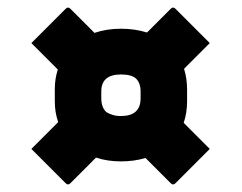

<svg xmlns="http://www.w3.org/2000/svg" viewBox="-20 -553 640 508"><path d="M125 -317Q125 -345 133 -369L63 -439L154 -530Q157 -533 160 -533Q163 -533 166 -530L230 -466Q262 -477 300 -477Q337 -477 369 -467L432 -530Q435 -533 438 -533Q441 -533 444 -530L535 -439L467 -371Q475 -345 475 -316V-285Q475 -254 466 -228L535 -159L444 -68Q441 -65 438 -65Q435 -65 432 -68L365 -135Q335 -126 300 -126Q264 -126 234 -136L166 -68Q163 -65 160 -65Q157 -65 154 -68L63 -159L134 -230Q125 -255 125 -285ZM248 -293Q248 -268 262 -256Q269 -252 278 -249Q287 -246 300 -246Q352 -246 352 -293V-311Q352 -333 340 -345Q328 -356 300 -356Q248 -356 248 -311Z"/></svg>

Font: Recursive Sn Lnr St Blk
Style: Regular
Weight: 900
Version: Version 1.079;hotconv 1.0.112;makeotfexe 2.5.65598; ttfautoh